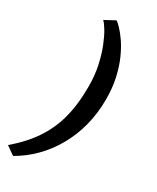

<svg xmlns="http://www.w3.org/2000/svg" viewBox="-275 -934 958 1173"><g transform="rotate(30 204.0 -347.0)"><path d="M360.5 -413.5Q360.5 -314.5 337.2 -226Q314 -137.5 271.2 -62.8Q228.5 12 170 70.8Q111.5 129.5 41 169.5L-19 127Q39.5 77.5 81.8 27Q124 -23.5 152.5 -76.2Q181 -129 197.8 -185.2Q214.5 -241.5 221.8 -302.5Q229 -363.5 229 -430Q229 -506 214.5 -573Q200 -640 178.8 -693Q157.5 -746 136.5 -780.2Q115.5 -814.5 102.5 -825.5L175 -864.5Q186 -857.5 207.8 -835Q229.5 -812.5 255.8 -774.8Q282 -737 305.8 -684.2Q329.5 -631.5 345 -563.8Q360.5 -496 360.5 -413.5Z"/></g></svg>

Font: Merriweather Light 18pt Black
Style: Italic
Weight: 900
Italic angle: -7.8°
Version: Version 2.101